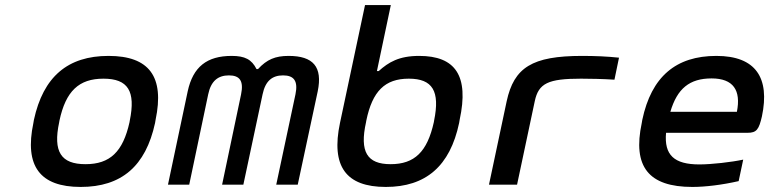

<svg xmlns="http://www.w3.org/2000/svg" viewBox="-20 -730 3041 759"><path d="M114 -256 112 -244C76 -73 138 9 299 9C460 9 556 -73 593 -244L595 -256C631 -427 570 -509 409 -509C248 -509 151 -427 114 -256ZM214 -247 215 -253C240 -370 292 -419 389 -419C486 -419 517 -370 493 -253L492 -247C466 -130 415 -81 318 -81C221 -81 189 -130 214 -247Z M722 -369 644 0H728L803 -357C814 -410 842 -432 885 -432C928 -432 944 -410 933 -357L858 0H942L1018 -357C1029 -410 1056 -432 1099 -432C1142 -432 1159 -410 1148 -357L1072 0H1157L1236 -369C1256 -466 1218 -509 1121 -509C1068 -509 1035 -495 1000 -457H994C975 -495 948 -509 896 -509C798 -509 743 -466 722 -369Z M1795 -244 1797 -256C1835 -431 1780 -509 1637 -509C1557 -509 1516 -484 1477 -449H1470L1525 -710H1423L1324 -244C1288 -73 1347 9 1505 9C1663 9 1759 -73 1795 -244ZM1427 -247 1428 -253C1452 -370 1502 -419 1596 -419C1690 -419 1720 -370 1696 -253L1695 -247C1669 -130 1619 -81 1524 -81C1431 -81 1401 -130 1427 -247Z M2277 -419C2309 -419 2364 -418 2409 -415L2427 -502C2380 -507 2332 -509 2281 -509C2083 -509 2012 -463 1983 -330L1913 0H2024L2094 -330C2109 -401 2147 -419 2277 -419Z M2992 -270C3024 -422 2968 -509 2812 -509C2652 -509 2555 -427 2519 -256L2517 -244C2480 -71 2544 9 2717 9C2768 9 2834 1 2900 -14L2918 -99C2872 -89 2792 -80 2745 -80C2645 -80 2605 -117 2613 -205H2935C2971 -205 2980 -218 2992 -270ZM2630 -288C2657 -380 2706 -420 2793 -420C2879 -420 2910 -373 2893 -288Z"/></svg>

Font: LT Wave Mono Medium
Style: Italic
Weight: 500
Designer: Daniel Lyons
Version: Version 2.5 (Glyphs App)